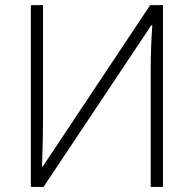

<svg xmlns="http://www.w3.org/2000/svg" viewBox="-20 -734 761 754"><path d="M101.1 -713.9H148.9V-247.1Q148.9 -197.3 145 -80.1H147.9L569.8 -713.9H620.1V0H571.8V-463.9Q571.8 -543 578.1 -634.8H574.2L150.9 0H101.1Z"/></svg>

Font: OpenSans-Light
Style: Regular
Weight: 300
Foundry: Ascender Corporation
Version: Version 1.10